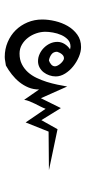

<svg xmlns="http://www.w3.org/2000/svg" viewBox="206 -665 365 817"><g transform="rotate(90 388.5 -256.5)"><path d="M115.2 -267.1Q115.2 -248 121.8 -228.5Q128.4 -209 140.6 -193.1Q152.8 -177.2 169.9 -167.2Q187 -157.2 208 -157.2Q233.9 -157.2 253.2 -167Q272.5 -176.8 286.9 -192.6Q301.3 -208.5 311.3 -229.5Q321.3 -250.5 328.4 -272.9Q335.4 -295.4 340.1 -317.9Q344.7 -340.3 348.1 -359.9L397.9 -248L439.9 -333L491.2 -250L529.8 -318.8L704.1 -282.2L540 -280.8L501 -183.1L442.9 -268.1Q439 -257.3 433.1 -245.8Q427.2 -234.4 421.4 -222.7Q415.5 -210.9 410.9 -199.2Q406.2 -187.5 404.8 -176.8L360.8 -240.2Q360.8 -215.8 352.1 -194.8Q343.3 -173.8 329.1 -156.2Q314.9 -138.7 296.6 -124.3Q278.3 -109.9 258.8 -99.1Q250 -98.1 240.5 -96.2Q231 -94.2 222.2 -94.2Q188.5 -94.2 159.2 -106.7Q129.9 -119.1 108.6 -140.6Q87.4 -162.1 75.2 -191.2Q63 -220.2 63 -253.9Q63 -279.8 69.8 -308.8Q76.7 -337.9 90.8 -362.3Q105 -386.7 127.2 -402.8Q149.4 -418.9 180.2 -418.9Q199.7 -418.9 221.7 -409.7Q243.7 -400.4 262.2 -385.5Q280.8 -370.6 293 -351.1Q305.2 -331.5 305.2 -311Q305.2 -297.4 300.5 -283.9Q295.9 -270.5 287.6 -259.8Q279.3 -249 267.1 -242.4Q254.9 -235.8 240.2 -235.8Q224.1 -235.8 209.5 -242.7Q194.8 -249.5 183.3 -261Q171.9 -272.5 165 -287.1Q158.2 -301.8 158.2 -317.9Q158.2 -334.5 167.2 -348.9Q176.3 -363.3 189.9 -372.1Q187 -372.6 184.1 -373.3Q181.2 -374 178.2 -374Q160.2 -374 148.2 -362.5Q136.2 -351.1 128.9 -334.5Q121.6 -317.9 118.4 -299.3Q115.2 -280.8 115.2 -267.1ZM200.2 -316.9Q200.2 -301.3 211.4 -293Q222.7 -284.7 236.8 -282.2Q245.1 -284.2 253.7 -291.3Q262.2 -298.3 262.2 -308.1Q262.2 -313 258.8 -319.6Q255.4 -326.2 250.2 -332Q245.1 -337.9 239 -342Q232.9 -346.2 228 -346.2Q222.2 -346.2 217.8 -343.5Q213.4 -340.8 210 -336.4Q206.5 -332 204.1 -326.9Q201.7 -321.8 200.2 -316.9Z"/></g></svg>

Font: Saysettha OT
Style: Regular
Weight: 400
Designer: John M. Durdin and Silvain Dupertuis
Foundry: Lao Script for Windows
Version: Version 2.000